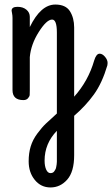

<svg xmlns="http://www.w3.org/2000/svg" viewBox="-20 -412 493 844"><path d="M35 -16V-333Q35 -344 33 -353.5Q31 -363 31 -365Q31 -382 57 -382Q81 -382 96 -369.5Q111 -357 111 -338V-293Q159 -392 223 -392Q269 -392 287.5 -362.5Q306 -333 306 -291V13Q368 -56 394 -146Q403 -176 418 -176Q430 -176 441.5 -162.5Q453 -149 453 -135Q453 -129 452 -125Q429 -47 393 3Q357 53 306 97V270Q306 343 275.5 377.5Q245 412 202 412Q160 412 133 379Q106 346 106 297Q106 261 115 231.5Q124 202 144.5 174.5Q165 147 181.5 131.5Q198 116 230 87V-269Q230 -326 209 -326Q185 -326 150.5 -271.5Q116 -217 111 -161V-15Q111 -1 110.5 5.5Q110 12 103 20Q96 28 83 28Q35 28 35 -16ZM230 270V163Q176 219 176 294Q176 318 183 333.5Q190 349 202 349Q207 349 211.5 347Q216 345 218.5 341Q221 337 223.5 333Q226 329 227 322.5Q228 316 229 311Q230 306 230 299Q230 292 230 288Q230 284 230 277.5Q230 271 230 270Z"/></svg>

Font: Grand Hotel
Style: Regular
Weight: 400
Designer: Brian J. Bonislawsky & Jim Lyles for Astigmatic (AOETI)
Foundry: Astigmatic (AOETI)
Version: Version 001.000